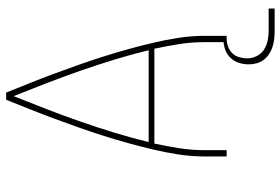

<svg xmlns="http://www.w3.org/2000/svg" viewBox="-168 -608 935 640"><g transform="rotate(-90 300.0 -287.5)"><path d="M99 0V-74Q99 -117 105.5 -159.5Q112 -202 122 -244.5Q132 -287 143.5 -328.5Q155 -370 168 -411Q181 -452 195.5 -493Q210 -534 225 -574.5Q240 -615 256 -655Q272 -695 288 -735H312Q328 -695 344 -655Q360 -615 375 -574.5Q390 -534 404.5 -493Q419 -452 432 -411Q445 -370 456.5 -328.5Q468 -287 478 -244.5Q488 -202 494.5 -159.5Q501 -117 501 -74V0H480V-74Q480 -116 473.5 -158Q467 -200 458 -241H142Q133 -200 126.5 -158Q120 -116 120 -74V0ZM147 -260H453Q439 -318 421.5 -375Q404 -432 384.5 -488Q365 -544 343.5 -599.5Q322 -655 300 -710Q278 -655 256.5 -599.5Q235 -544 215.5 -488Q196 -432 178.5 -375Q161 -318 147 -260ZM517 160Q504 160 490.5 158.5Q477 157 464.5 153Q452 149 440.5 141.5Q429 134 421 123.5Q413 113 409.5 100Q406 87 406 73Q406 56 411.5 39.5Q417 23 429.5 11Q442 -1 458.5 -6Q475 -11 492 -11V0Q479 0 466 4.5Q453 9 443.5 18.5Q434 28 430 41.5Q426 55 426 68Q426 85 433.5 100Q441 115 454.5 124Q468 133 484.5 136.5Q501 140 517 140H592V160Z"/></g></svg>

Font: Zed Sans Thin Extended
Style: Regular
Weight: 100
Width: 7
Designer: Belleve Invis
Foundry: Belleve Invis
Version: Version 1.0.0; ttfautohint (v1.8.4)